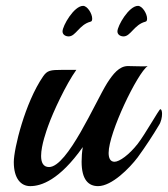

<svg xmlns="http://www.w3.org/2000/svg" viewBox="-20 -628 572 654"><path d="M521 -201C529 -213 532 -229 532 -240C532 -249 530 -256 526 -256C522 -256 474 -170 449 -138C420 -101 387 -77 370 -77C356 -77 350 -89 350 -107C350 -176 448 -379 483 -403C479 -402 472 -402 464 -402C447 -402 426 -403 416 -403C386 -403 365 -376 345 -345C305 -281 210 -59 147 -59C127 -59 120 -75 120 -97C120 -133 139 -185 144 -199C161 -247 205 -341 240 -390H192C151 -390 141 -388 127 -368C65 -278 27 -121 27 -76C27 -20 51 6 83 6C120 6 182 -14 262 -127C259 -109 258 -93 258 -77C258 -15 282 6 314 6C361 6 421 -55 449 -92C476 -129 502 -169 521 -201ZM475 -554C480 -555 481 -559 481 -565C481 -581 465 -608 450 -608C419 -608 380 -540 380 -521C380 -510 390 -504 401 -504C425 -504 437 -544 475 -554ZM288 -554C293 -555 294 -559 294 -565C294 -581 278 -608 263 -608C232 -608 193 -540 193 -521C193 -510 203 -504 214 -504C238 -504 250 -544 288 -554Z"/></svg>

Font: Playball
Style: Regular
Weight: 400
Designer: Robert E. Leuschke
Foundry: Robert E. Leuschke
Version: Version 1.001